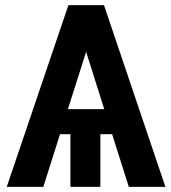

<svg xmlns="http://www.w3.org/2000/svg" viewBox="-20 -731 667 751"><path d="M418.5 -206.1H372.6V0H255.4V-206.1H214.8L149.4 0H6.3L247.6 -710.9H386.7L627 0H483.9ZM245.6 -304.2H387.7L316.9 -528.3Z"/></svg>

Font: Roboto Mono
Style: Bold
Weight: 700
Designer: Google
Version: Version 2.000985; 2015; ttfautohint (v1.3)